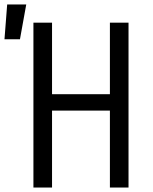

<svg xmlns="http://www.w3.org/2000/svg" viewBox="-61 -836 681 856"><path d="M88 0V-735H171V-416H429V-735H512V0H429V-343H171V0ZM-41 -661 -29 -816H56L28 -661Z"/></svg>

Font: Nova
Style: Regular
Weight: 400
Monospace: yes
Designer: Belleve Invis
Foundry: Belleve Invis
Version: Version 24.1.4; ttfautohint (v1.8.4)